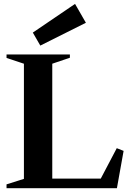

<svg xmlns="http://www.w3.org/2000/svg" viewBox="-20 -985 690 1005"><path d="M14.2 -20 113.2 -51.2 105.2 -39.8V-660.2L113.2 -648.8L14.2 -681.8V-700H345.8V-682.8L245.6 -648.8L253.6 -660.2V-41.6L245.2 -50H515.6L503.4 -42.4L591.2 -209.4L627 -195.2L592 0H14.2ZM151.8 -814.4 372.8 -964.6 429.6 -865.8 191 -746.4Z"/></svg>

Font: Wittgenstein
Style: Regular
Weight: 400
Designer: Jörg Drees
Foundry: Jörg Drees
Version: Version 1.003;Glyphs 3.1.2 (3151)